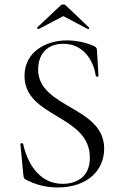

<svg xmlns="http://www.w3.org/2000/svg" viewBox="-20 -814 534 846"><path d="M144 -693C141 -691 148 -685 150 -686L259 -743L367 -686C370 -683 376 -691 372 -693L270 -790C264 -796 253 -796 247 -790ZM148 -508C148 -566 179 -621 259 -621C357 -621 395 -533 402 -480C403 -474 414 -475 414 -480L407 -595C407 -602 402 -608 392 -612C353 -629 311 -636 274 -636C182 -636 88 -585 88 -480C88 -294 376 -310 376 -119C376 -32 315 -4 256 -4C150 -4 99 -100 82 -180C81 -185 69 -184 70 -178L83 -42C84 -32 86 -27 93 -23C138 1 186 12 233 12C366 12 439 -64 439 -159C439 -346 148 -337 148 -508Z"/></svg>

Font: Cormorant SC
Style: Regular
Weight: 400
Designer: Christian Thalmann (Catharsis Fonts)
Version: Version 1.000;PS 001.000;hotconv 1.0.70;makeotf.lib2.5.58329